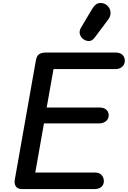

<svg xmlns="http://www.w3.org/2000/svg" viewBox="-20 -1286 869 1306"><path d="M128.5 0Q99.5 0 87.8 -18.2Q76 -36.5 80.5 -63L224.5 -877.5Q229.5 -905 245.5 -916.8Q261.5 -928.5 292.5 -928.5H767.5Q797 -928.5 813 -912.8Q829 -897 829 -873.5Q829 -848.5 811.5 -832.2Q794 -816 764 -816H344L297.5 -554.5H657.5Q686.5 -554.5 703 -540Q719.5 -525.5 719.5 -501Q719.5 -478 701.2 -462.2Q683 -446.5 652 -446.5H279L220 -112.5H625.5Q656.5 -112.5 671.5 -94.8Q686.5 -77 686.5 -54.5Q686.5 -29.5 669.5 -14.8Q652.5 0 623.5 0ZM551.5 -1016.5Q531.5 -1029 524 -1051.5Q516.5 -1074 531.5 -1099L608.5 -1228Q630.5 -1264 659.8 -1265.5Q689 -1267 709 -1248.5Q730 -1229.5 731.8 -1203Q733.5 -1176.5 717 -1154.5L624.5 -1031Q608 -1009 589 -1007.2Q570 -1005.5 551.5 -1016.5Z"/></svg>

Font: Edu AU VIC WA NT Pre SemiBold
Style: Regular
Weight: 600
Designer: Tina and Corey Anderson, Eben Sorkin, Mirko Velimirovic
Foundry: Google for Education
Version: Version 1.001